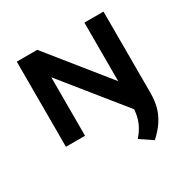

<svg xmlns="http://www.w3.org/2000/svg" viewBox="-183 -761 1143 1162"><g transform="rotate(-30 388.5 -180.0)"><path d="M85.5 0V-595H228.5L579.5 -159L562.5 17L197 -436H219V0ZM571.5 234.5 485.5 176.5Q511.5 147 527.5 116.8Q543.5 86.5 550.8 51.5Q558 16.5 558 -26.5V-595H691.5V-26Q691.5 23 680.8 66.5Q670 110 643.8 151.2Q617.5 192.5 571.5 234.5Z"/></g></svg>

Font: Encode Sans SC Expanded SemiBold
Style: Regular
Weight: 600
Width: 7
Designer: Multiple Designers
Foundry: Impallari Type
Version: Version 3.002